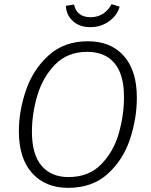

<svg xmlns="http://www.w3.org/2000/svg" viewBox="-20 -895 728 926"><path d="M640 -424Q640 -324 607 -224Q574 -124 499.5 -56.5Q425 11 309 11Q199 11 135 -60Q71 -131 71 -262Q71 -359 105 -459Q139 -559 214 -627.5Q289 -696 404 -696Q514 -696 577 -625.5Q640 -555 640 -424ZM134 -260Q134 -150 180.5 -95.5Q227 -41 310 -41Q408 -41 468 -102.5Q528 -164 553 -252Q578 -340 578 -427Q578 -536 532 -590.5Q486 -645 401 -645Q305 -645 245.5 -583.5Q186 -522 160 -434Q134 -346 134 -260ZM298 -867 337 -873Q343 -844 363 -828Q383 -812 417 -812Q452 -812 478 -829.5Q504 -847 518 -875L557 -863Q545 -820 505.5 -792Q466 -764 416 -764Q364 -764 331.5 -793.5Q299 -823 298 -867Z"/></svg>

Font: FiraGO Light
Style: Italic
Weight: 300
Italic angle: -8°
Designer: bBox Type GmbH
Foundry: bBox Type GmbH
Version: Version 1.001